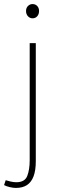

<svg xmlns="http://www.w3.org/2000/svg" viewBox="-50 -690 292 944"><path d="M28 234Q15 234 -2 230Q-19 226 -30 220L-22 196Q-13 199 2 202.5Q17 206 30 206Q72 206 84 175Q96 144 96 98V-478H126V102Q126 148 115 177Q104 206 82.5 220Q61 234 28 234ZM110 -600Q97 -600 87.5 -610Q78 -620 78 -636Q78 -651 87.5 -660.5Q97 -670 110 -670Q124 -670 133 -660.5Q142 -651 142 -636Q142 -620 133 -610Q124 -600 110 -600Z"/></svg>

Font: Source Sans 3 VF
Style: Regular
Weight: 200
Designer: Paul D. Hunt
Foundry: Adobe
Version: Version 3.046;hotconv 1.0.118;makeotfexe 2.5.65603